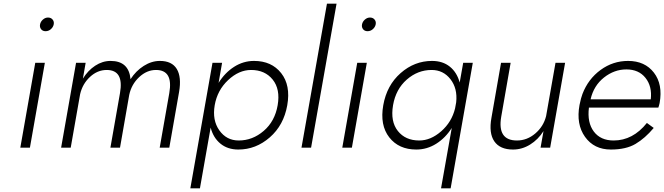

<svg xmlns="http://www.w3.org/2000/svg" viewBox="-20 -800 3598 1040"><path d="M240 -705Q256 -705 265 -694Q274 -683 271 -668Q268 -653 255.5 -642Q243 -631 227 -631Q211 -631 202.5 -642Q194 -653 197 -668Q200 -683 212.5 -694Q225 -705 240 -705ZM171 -460H223L142 0H90Z M950 -302 897 0H845L897 -296Q919 -421 825 -421Q775 -421 733.5 -382Q692 -343 680 -286L630 0H578L630 -296Q652 -421 558 -421Q508 -421 467.5 -383.5Q427 -346 414 -290L363 0H311L392 -460H444L429 -374Q456 -418 495.5 -444Q535 -470 579 -470Q678 -470 687 -371Q716 -416 758.5 -443Q801 -470 846 -470Q911 -470 937.5 -426.5Q964 -383 950 -302Z M1271 10Q1213 10 1174 -22Q1135 -54 1121 -109L1063 220H1011L1131 -460H1183L1164 -351Q1198 -406 1248 -438Q1298 -470 1356 -470Q1451 -470 1503 -404Q1555 -338 1536 -230Q1517 -122 1441.5 -56Q1366 10 1271 10ZM1340 -421Q1274 -421 1215.5 -366Q1157 -311 1143 -230Q1129 -149 1168 -94Q1207 -39 1273 -39Q1348 -39 1408.5 -91Q1469 -143 1484 -230Q1499 -317 1457 -369Q1415 -421 1340 -421Z M1751 -780H1803L1665 0H1613Z M1984 -705Q2000 -705 2009 -694Q2018 -683 2015 -668Q2012 -653 1999.5 -642Q1987 -631 1971 -631Q1955 -631 1946.5 -642Q1938 -653 1941 -668Q1944 -683 1956.5 -694Q1969 -705 1984 -705ZM1915 -460H1967L1886 0H1834Z M2320 -470Q2378 -470 2416.5 -439Q2455 -408 2470 -353L2489 -460H2541L2421 220H2369L2427 -107Q2393 -53 2343 -21.5Q2293 10 2235 10Q2140 10 2088.5 -56Q2037 -122 2056 -230Q2075 -338 2150 -404Q2225 -470 2320 -470ZM2109 -230Q2094 -142 2135 -90.5Q2176 -39 2251 -39Q2313 -39 2370 -89Q2427 -139 2445 -213L2451 -246Q2459 -321 2420 -371Q2381 -421 2318 -421Q2243 -421 2183.5 -369Q2124 -317 2109 -230Z M2695 -168Q2673 -39 2780 -39Q2835 -39 2879.5 -77Q2924 -115 2938 -171L2989 -460H3041L2960 0H2908L2924 -90Q2895 -44 2851.5 -17Q2808 10 2759 10Q2688 10 2657.5 -34.5Q2627 -79 2642 -162L2694 -460H2746Z M3505 -262Q3513 -332 3476.5 -378Q3440 -424 3373 -424Q3307 -424 3251.5 -380Q3196 -336 3179 -262ZM3170 -217Q3160 -136 3196.5 -87.5Q3233 -39 3304 -39Q3408 -39 3484 -134L3521 -107Q3474 -51 3422.5 -20.5Q3371 10 3289 10Q3198 10 3149 -58.5Q3100 -127 3119 -231Q3127 -271 3135 -291Q3166 -372 3233 -421Q3300 -470 3382 -470Q3473 -470 3522 -406.5Q3571 -343 3553 -242Q3552 -237 3549.5 -228Q3547 -219 3546 -217Z"/></svg>

Font: Renner* Light
Style: Light Italic
Weight: 300
Italic angle: -10°
Version: Version 003.000 ; ttfautohint (v0.97) -l 8 -r 50 -G 200 -x 1